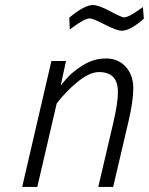

<svg xmlns="http://www.w3.org/2000/svg" viewBox="-20 -742 591 762"><path d="M373 -456Q333 -456 282 -412Q262 -396 242 -374.5Q222 -353 215.5 -344.5Q209 -336 205 -331L128 0H68L184 -500H242L221 -403L244 -430Q266 -456 309 -483Q352 -510 400.5 -510Q449 -510 479 -477Q509 -444 509 -392Q509 -340 489 -256L429 0H370L429 -252Q448 -333 448 -377Q448 -456 373 -456ZM463 -620Q444 -620 396 -644.5Q348 -669 337 -669Q317 -669 272 -636L257 -625L255 -672Q315 -722 349 -722Q371 -722 417 -697.5Q463 -673 472 -673Q490 -673 533 -704L547 -714L551 -668Q497 -620 463 -620Z"/></svg>

Font: Titillium Web Light
Style: Italic
Weight: 300
Italic angle: -13°
Version: Version 1.002;PS 57.000;hotconv 1.0.70;makeotf.lib2.5.55311